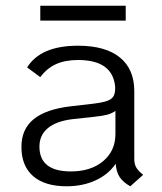

<svg xmlns="http://www.w3.org/2000/svg" viewBox="-20 -641 568 672"><path d="M481 -29 436 11Q411 -3 399 -21Q387 -39 385 -68Q359 -30 314 -9.5Q269 11 213 11Q137 11 96 -24.5Q55 -60 55 -127Q55 -189 98 -224Q141 -259 228 -269L306 -278Q339 -282 355.5 -288Q372 -294 378 -305.5Q384 -317 383 -338Q374 -431 253 -431Q208 -431 176 -416.5Q144 -402 121 -371L75 -405Q122 -481 253 -481Q349 -481 399.5 -440Q450 -399 450 -322V-85Q450 -67 456.5 -55.5Q463 -44 481 -29ZM384 -172V-253Q372 -244 355 -239.5Q338 -235 308 -232L234 -224Q177 -217 147.5 -192.5Q118 -168 118 -128Q118 -41 228 -41Q298 -41 341 -77Q384 -113 384 -172ZM121 -621H420V-569H121Z"/></svg>

Font: KoHo
Style: Regular
Weight: 400
Version: Version 1.000; ttfautohint (v1.6)